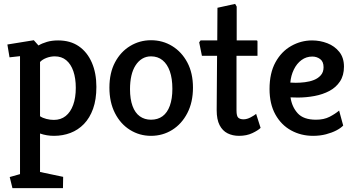

<svg xmlns="http://www.w3.org/2000/svg" viewBox="-20 -695 1824 988"><path d="M44 273 30 216 83 201V-406L29 -400L18 -466L154 -488L178 -461Q196 -472 221.5 -479.5Q247 -487 279 -487Q342 -487 385.5 -457Q429 -427 452.5 -373Q476 -319 476 -248Q476 -183 459 -135.5Q442 -88 412 -57Q382 -26 342.5 -11Q303 4 258 4Q239 4 221 1Q203 -2 186 -8V190L305 215L304 273ZM257 -78Q293 -78 318 -98Q343 -118 356.5 -155Q370 -192 370 -243Q370 -292 357.5 -328.5Q345 -365 321 -385Q297 -405 262 -405Q240 -405 219 -397Q198 -389 186 -376V-97Q199 -88 218.5 -83Q238 -78 257 -78Z M757 4Q698 4 649 -26.5Q600 -57 571.5 -113Q543 -169 543 -244Q543 -320 572 -374.5Q601 -429 650 -458.5Q699 -488 757 -488Q817 -488 866 -458Q915 -428 944 -373.5Q973 -319 973 -244Q973 -169 944 -113Q915 -57 866 -26.5Q817 4 757 4ZM757 -79Q792 -79 816.5 -97Q841 -115 854 -151Q867 -187 867 -238Q867 -291 854 -328Q841 -365 816.5 -385Q792 -405 757 -405Q732 -405 712 -393Q692 -381 677.5 -358.5Q663 -336 656 -305Q649 -274 649 -236Q649 -185 662 -149.5Q675 -114 699.5 -96.5Q724 -79 757 -79Z M1210 4Q1177 4 1151 -9Q1125 -22 1110 -51Q1095 -80 1095 -128L1097 -408H1019L1005 -477L1012 -487H1098L1099 -655L1190 -675L1198 -661V-487H1300Q1305 -487 1305 -481V-408H1197V-127Q1197 -97 1206.5 -89Q1216 -81 1233 -81Q1251 -81 1270.5 -91.5Q1290 -102 1298 -109L1321 -37Q1308 -24 1278.5 -10Q1249 4 1210 4Z M1591 4Q1529 4 1478 -24Q1427 -52 1397 -106Q1367 -160 1367 -237Q1367 -319 1397.5 -374.5Q1428 -430 1478.5 -458.5Q1529 -487 1586 -487Q1627 -487 1664.5 -472.5Q1702 -458 1726 -428Q1750 -398 1750 -352Q1750 -307 1729.5 -276Q1709 -245 1675 -227Q1641 -209 1598.5 -201Q1556 -193 1512 -193L1475 -194Q1482 -145 1512 -112Q1542 -79 1606 -79Q1647 -79 1676 -94Q1705 -109 1725 -126L1746 -49Q1734 -36 1711 -24Q1688 -12 1657.5 -4Q1627 4 1591 4ZM1474 -270 1502 -269Q1524 -269 1549 -272Q1574 -275 1595.5 -283.5Q1617 -292 1631 -308Q1645 -324 1645 -349Q1645 -378 1627.5 -391Q1610 -404 1587 -404Q1556 -404 1531.5 -386Q1507 -368 1492 -337Q1477 -306 1474 -270Z"/></svg>

Font: Kreon Medium
Style: Regular
Weight: 500
Version: Version 2.002